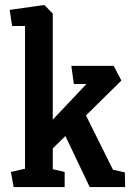

<svg xmlns="http://www.w3.org/2000/svg" viewBox="-20 -755 541 775"><path d="M35 0 24 -61 81 -74V-650H29L19 -715L159 -735L193 -700V-272L329 -416H278L268 -489H439L470 -430L327 -289L436 -70L484 -59L485 0H342L244 -206L193 -156V-72L241 -61V0Z"/></svg>

Font: Kreon Light SemiBold
Style: Regular
Weight: 600
Version: Version 2.002